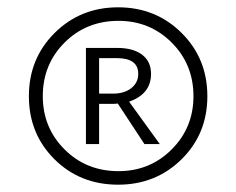

<svg xmlns="http://www.w3.org/2000/svg" viewBox="-20 -731 646 525"><path d="M303 -226Q199 -226 129 -295.5Q59 -365 59 -468Q59 -571 129.5 -641Q200 -711 303 -711Q406 -711 476.5 -641Q547 -571 547 -468Q547 -365 476.5 -295.5Q406 -226 303 -226ZM304 -263Q390 -263 449.5 -322.5Q509 -382 509 -468Q509 -555 449.5 -614.5Q390 -674 304 -674Q216 -674 156.5 -614.5Q97 -555 97 -468Q97 -382 156.5 -322.5Q216 -263 304 -263ZM393 -529Q393 -474 333 -453L417 -337H375L302 -448Q298 -447 289 -447H251V-337H215V-600H300Q344 -600 368.5 -581.5Q393 -563 393 -529ZM251 -475H289Q320 -475 339 -490Q358 -505 358 -529Q358 -572 300 -572H251Z"/></svg>

Font: EauTestInfant
Style: Regular
Weight: 400
Designer: Christian Thalmann (Catharsis Fonts)
Version: Version 0.001;PS 000.001;hotconv 1.0.88;makeotf.lib2.5.64775